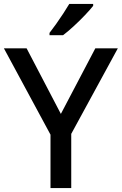

<svg xmlns="http://www.w3.org/2000/svg" viewBox="-20 -961 622 981"><path d="M291 -379 467 -714H582L344 -277V0H238V-273L0 -714H116ZM456 -931Q442 -913 414.5 -884Q387 -855 356.5 -827Q326 -799 302 -781H233V-793Q248 -812 266.5 -838Q285 -864 303 -891.5Q321 -919 334 -941H456Z"/></svg>

Font: Noto Sans Tai Tham Medium
Style: Regular
Weight: 500
Designer: Monotype Design Team 2013. Revised by David WIlliams 2020
Foundry: Monotype Imaging Inc.
Version: Version 2.002; ttfautohint (v1.8.4.7-5d5b)